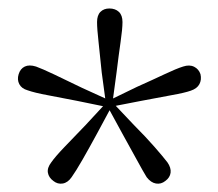

<svg xmlns="http://www.w3.org/2000/svg" viewBox="-20 -829 515 453"><path d="M230 -584 220 -658Q216 -699 212.5 -730Q209 -761 209 -777Q209 -793 217 -801Q225 -809 238 -809Q252 -809 260.5 -801Q269 -793 269 -777Q269 -761 264.5 -730Q260 -699 255 -658L245 -584ZM235 -576 162 -591Q122 -599 92 -604.5Q62 -610 45 -616Q31 -620 25.5 -630.5Q20 -641 24 -654Q28 -667 38.5 -672Q49 -677 65 -672Q79 -667 107.5 -653.5Q136 -640 173 -622L241 -591ZM244 -579 209 -514Q190 -479 174.5 -452Q159 -425 149 -411Q140 -398 128 -396Q116 -394 106 -402Q95 -410 93 -421.5Q91 -433 101 -446Q110 -459 132 -482Q154 -505 182 -534L232 -588ZM244 -589 296 -534Q324 -506 344.5 -482.5Q365 -459 375 -446Q384 -433 382.5 -421.5Q381 -410 370 -402Q360 -394 348 -396Q336 -398 326 -411Q318 -424 303 -451.5Q288 -479 268 -515L232 -581ZM235 -591 303 -624Q341 -641 368.5 -654Q396 -667 412 -672Q427 -677 438 -671.5Q449 -666 453 -654Q456 -641 450.5 -630.5Q445 -620 430 -615Q416 -610 385 -604.5Q354 -599 313 -591L241 -577Z"/></svg>

Font: Noto Serif KR
Style: Regular
Weight: 200
Designer: Ryoko NISHIZUKA 西塚涼子 (kana & ideographs); Frank Grießhammer (Latin, Greek & Cyrillic); Wenlong ZHANG 张文龙 (bopomofo); San
Foundry: Adobe
Version: Version 2.001;hotconv 1.1.0;makeotfexe 2.6.0